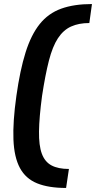

<svg xmlns="http://www.w3.org/2000/svg" viewBox="-20 -825 475 950"><path d="M307 105Q220 105 163.5 82Q107 59 78.5 6Q50 -47 46.5 -134.5Q43 -222 61 -350Q79 -478 106.5 -565.5Q134 -653 176.5 -706Q219 -759 282.5 -782Q346 -805 435 -805L422 -711Q369 -711 331 -693.5Q293 -676 266.5 -635.5Q240 -595 222 -525Q204 -455 188 -350Q174 -245 173 -175Q172 -105 187 -64.5Q202 -24 235 -6.5Q268 11 321 11Z"/></svg>

Font: Pathway Extreme 8pt Thin 12pt SemiBold
Style: Italic
Weight: 600
Italic angle: -8°
Version: Version 1.001;gftools[0.9.26]